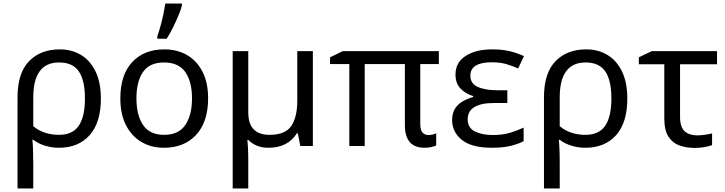

<svg xmlns="http://www.w3.org/2000/svg" viewBox="-20 -825 4099 1085"><path d="M550 -268Q550 -132 486.5 -61Q423 10 313 10Q273 10 235 -1.5Q197 -13 168 -35H163Q165 -19 166.5 17Q168 53 168 98V240H79V-275Q79 -412 144 -479Q209 -546 318 -546Q386 -546 438.5 -514Q491 -482 520.5 -420Q550 -358 550 -268ZM314 -472Q168 -472 168 -274V-112Q197 -87 234.5 -75Q272 -63 312 -63Q391 -63 425.5 -115Q460 -167 460 -268Q460 -371 425.5 -421.5Q391 -472 314 -472Z M1156 -269Q1156 -136 1088.5 -63Q1021 10 906 10Q835 10 779.5 -22.5Q724 -55 692 -117.5Q660 -180 660 -269Q660 -402 727 -474Q794 -546 909 -546Q982 -546 1037.5 -513.5Q1093 -481 1124.5 -419.5Q1156 -358 1156 -269ZM751 -269Q751 -174 788.5 -118.5Q826 -63 908 -63Q989 -63 1027 -118.5Q1065 -174 1065 -269Q1065 -364 1027 -418Q989 -472 907 -472Q825 -472 788 -418Q751 -364 751 -269ZM869 -606V-620Q878 -645 887 -677.5Q896 -710 903 -744Q910 -778 914 -805H1008V-794Q1003 -772 989 -738.5Q975 -705 957.5 -669.5Q940 -634 922 -606Z M1748 -536V0H1677L1663 -72H1658Q1633 -32 1593 -11Q1553 10 1497 10Q1458 10 1430 -2.5Q1402 -15 1382 -35H1378Q1380 -17 1381.5 13Q1383 43 1383 84V240H1295V-536H1383V-190Q1383 -63 1503 -63Q1592 -63 1626 -113Q1660 -163 1660 -257V-536Z M2401 -62Q2415 -62 2426.5 -65Q2438 -68 2445 -72V-3Q2437 1 2419.5 5.5Q2402 10 2379 10Q2268 10 2268 -118V-463H2041V0H1954V-463H1845V-501L1917 -536H2460V-463H2355V-124Q2355 -89 2368 -75.5Q2381 -62 2401 -62Z M2847 -315V-243H2774Q2623 -243 2623 -151Q2623 -102 2664 -82Q2705 -62 2765 -62Q2821 -62 2863.5 -75Q2906 -88 2939 -104V-27Q2908 -11 2865 -0.5Q2822 10 2760 10Q2645 10 2590 -34.5Q2535 -79 2535 -146Q2535 -186 2551.5 -211.5Q2568 -237 2595 -252.5Q2622 -268 2654 -277V-282Q2609 -296 2581.5 -325.5Q2554 -355 2554 -404Q2554 -472 2611.5 -509Q2669 -546 2760 -546Q2818 -546 2859.5 -536Q2901 -526 2941 -508L2908 -438Q2875 -453 2840.5 -463Q2806 -473 2759 -473Q2638 -473 2638 -397Q2638 -353 2679.5 -334Q2721 -315 2791 -315Z M3525 -268Q3525 -132 3461.5 -61Q3398 10 3288 10Q3248 10 3210 -1.5Q3172 -13 3143 -35H3138Q3140 -19 3141.5 17Q3143 53 3143 98V240H3054V-275Q3054 -412 3119 -479Q3184 -546 3293 -546Q3361 -546 3413.5 -514Q3466 -482 3495.5 -420Q3525 -358 3525 -268ZM3289 -472Q3143 -472 3143 -274V-112Q3172 -87 3209.5 -75Q3247 -63 3287 -63Q3366 -63 3400.5 -115Q3435 -167 3435 -268Q3435 -371 3400.5 -421.5Q3366 -472 3289 -472Z M4032 -536V-462H3823V-164Q3823 -106 3849.5 -83Q3876 -60 3919 -60Q3941 -60 3964.5 -63.5Q3988 -67 4004 -71V-5Q3990 1 3962.5 6Q3935 11 3906 11Q3860 11 3821 -2.5Q3782 -16 3758 -52Q3734 -88 3734 -155V-462H3590V-501L3663 -536Z"/></svg>

Font: Noto IKEA Simplified Chinese
Style: Regular
Weight: 400
Designer: Monotype Design Team
Foundry: Monotype Imaging Inc.
Version: Version 1.100